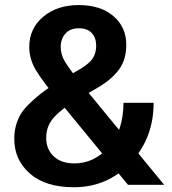

<svg xmlns="http://www.w3.org/2000/svg" viewBox="-20 -746 693 775"><path d="M37.6 -185.5Q37.6 -100.6 100.6 -45.4Q163.6 9.8 278.3 9.8Q414.1 9.8 507.1 -88.9Q600.1 -187.5 600.1 -331.1H478.5Q477.5 -215.3 418 -150.9Q358.4 -86.4 280.8 -86.4Q227.5 -86.4 197 -114.7Q166.5 -143.1 166.5 -189.9Q166.5 -236.3 196.3 -270.5Q226.1 -304.7 287.6 -341.8L378.4 -394.5Q431.6 -426.3 460.7 -465.8Q489.7 -505.4 489.7 -565.4Q489.7 -636.7 437.5 -681.2Q385.3 -725.6 297.9 -725.6Q210.9 -725.6 154.5 -678.5Q98.1 -631.3 98.1 -556.2Q98.1 -507.3 125.2 -462.4Q152.3 -417.5 208.5 -350.6L496.6 0H642.6L301.8 -415Q259.8 -468.3 242.4 -496.8Q225.1 -525.4 225.1 -556.6Q225.1 -588.9 244.1 -610.4Q263.2 -631.8 297.9 -631.8Q332.5 -631.8 350.3 -612.8Q368.2 -593.8 368.2 -561Q368.2 -534.2 356 -513.2Q343.8 -492.2 307.6 -469.7L216.3 -416.5Q143.1 -373 90.3 -319.3Q37.6 -265.6 37.6 -185.5Z"/></svg>

Font: Roboto Flex
Style: wght 600 wdth 100 opsz 14.0 GRAD 0.00 slnt 0.00 XTRA 468 XOPQ 96 YOPQ 79 YTLC 514 YTUC 712 YTAS 750 YTDE -203.00 YTFI 738
Weight: 600
Designer: Berlow after Robertson
Foundry: Google
Version: Version 3.100